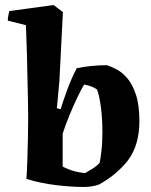

<svg xmlns="http://www.w3.org/2000/svg" viewBox="-20 -731 602 763"><path d="M85 -20Q87 -48 88.5 -91.5Q90 -135 91 -182Q92 -229 92 -268Q92 -295 91 -337Q90 -379 89 -425.5Q88 -472 87 -515.5Q86 -559 84.5 -590Q83 -621 83 -631L11 -649Q11 -660 13 -669Q15 -678 17 -687L193 -711L230 -683L216 -409L206 -301L221 -297Q230 -327 246.5 -372.5Q263 -418 285 -460Q313 -466 345 -469Q377 -472 405 -472Q421 -467 443 -455.5Q465 -444 485.5 -420.5Q506 -397 520 -355.5Q534 -314 534 -249Q534 -204 523 -164.5Q512 -125 488 -93Q472 -72 443.5 -46.5Q415 -21 374 2Q347 12 313 12Q262 12 201 4.5Q140 -3 85 -20ZM318 -43Q327 -49 344 -58.5Q361 -68 376 -84Q379 -97 383 -130.5Q387 -164 387 -207Q387 -256 381.5 -301Q376 -346 366 -375Q345 -390 314 -395Q304 -378 288 -345Q272 -312 256 -273Q240 -234 229 -200V-69Q238 -64 260 -55.5Q282 -47 318 -43Z"/></svg>

Font: Labrada
Style: Bold
Weight: 700
Designer: Mercedes Jáuregui
Foundry: Omnibus-Type Team
Version: Version 1.000; ttfautohint (v1.8.4.7-5d5b)